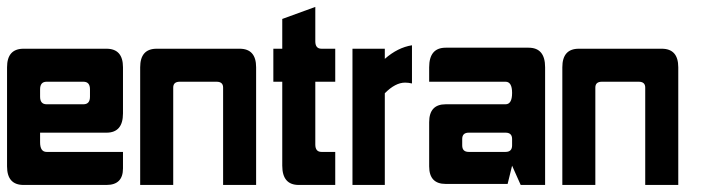

<svg xmlns="http://www.w3.org/2000/svg" viewBox="-20 -525 1994 545"><path d="M0 -334Q0 -386.7 46.9 -386.7H282.2Q329.1 -386.7 329.1 -334V-203.1Q329.1 -148.4 282.2 -148.4H93.8V-121.1Q93.8 -93.8 112.3 -93.8H329.1V-46.9Q329.1 0 282.2 0H46.9Q0 0 0 -52.7ZM216.8 -293H112.3Q93.8 -293 93.8 -271.5V-250.5Q93.8 -229 112.3 -229H216.8Q235.4 -229 235.4 -250.5V-271.5Q235.4 -293 216.8 -293Z M471.7 0H377.9V-334Q377.9 -386.7 424.8 -386.7H660.2Q707 -386.7 707 -334V0H613.3V-276.4Q613.3 -293 594.7 -293H490.2Q471.7 -293 471.7 -276.4Z M781.2 -293H755.9V-386.7H781.2V-471.2L875 -505.4V-407.7Q875 -386.7 892.6 -386.7H931.6V-293H875V-114.7Q875 -93.8 892.6 -93.8H931.6V0H828.1Q781.2 0 781.2 -54.7Z M1072.3 -260.3V0H980.5V-386.7H1072.3V-357.9Q1108.9 -390.1 1149.4 -396.5V-288.1Q1139.2 -290.5 1129.9 -290.5Q1102.1 -290.5 1072.3 -260.3Z M1527.3 0H1458L1433.6 -54.7L1420.9 -2.9H1245.1Q1198.2 -2.9 1198.2 -52.7V-178.2Q1198.2 -229 1245.1 -229H1415Q1433.6 -229 1433.6 -261.2Q1433.6 -293 1415 -293H1198.2V-334Q1198.2 -389.6 1245.1 -389.6H1480.5Q1527.3 -389.6 1527.3 -334ZM1310.5 -93.8H1415Q1433.6 -93.8 1433.6 -112.3V-130.4Q1433.6 -148.4 1415 -148.4H1310.5Q1292 -148.4 1292 -130.4V-112.3Q1292 -93.8 1310.5 -93.8Z M1669.9 0H1576.2V-334Q1576.2 -386.7 1623 -386.7H1858.4Q1905.3 -386.7 1905.3 -334V0H1811.5V-276.4Q1811.5 -293 1793 -293H1688.5Q1669.9 -293 1669.9 -276.4Z"/></svg>

Font: Aswaq
Style: Regular
Weight: 400
Designer: Husham Jawad
Version: Version 1.000;November 3, 2021;FontCreator 14.0.0.2814 32-bi